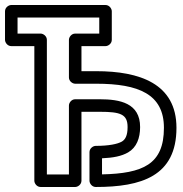

<svg xmlns="http://www.w3.org/2000/svg" viewBox="-33 -721 731 766"><path d="M526 -214C526 -309.9 445.4 -325 365 -325H267C251.9 -325 242 -310.7 242 -300V-25H154V-562C154 -577.1 139.7 -587 129 -587H37V-651H363V-587H267C251.9 -587 242 -572.7 242 -562V-412C242 -396.9 256.3 -387 267 -387H351C520.5 -387 621 -345 621 -211C621 -64.6 536.5 -29 374 -25.3V-89.5C418.3 -91.4 452 -97.9 478 -112.9C512 -132.5 526 -170.2 526 -214ZM476 -214C476 -179.2 466.3 -163.8 453 -156.1C436.1 -146.4 401.2 -139 349 -139C338.3 -139 324 -129.1 324 -114V0C324 10.7 333.9 25 349 25C530.8 25 671 -17.8 671 -211C671 -387.7 523.6 -437 351 -437H292V-537H388C398.7 -537 413 -546.9 413 -562V-676C413 -686.7 403.1 -701 388 -701H12C1.3 -701 -13 -691.1 -13 -676V-562C-13 -551.3 -3.1 -537 12 -537H104V0C104 10.7 113.9 25 129 25H267C277.7 25 292 15.1 292 0V-275H365C447.9 -275 476 -265.3 476 -214Z"/></svg>

Font: Fog Sans
Style: Outline
Weight: 700
Foundry: Intel Corporation
Version: Version 1.00